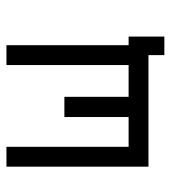

<svg xmlns="http://www.w3.org/2000/svg" viewBox="12 -528 517 580"><g transform="rotate(-90 270.0 -238.5)"><path d="M449 -108V0H393V-48H56V-477H116V-108H206V-302H267V-108H363V-477H423V-108Z"/></g></svg>

Font: IBM 3270
Style: Regular
Weight: 400
Monospace: yes
Version: Version 2.3.1